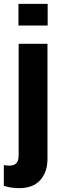

<svg xmlns="http://www.w3.org/2000/svg" viewBox="-37 -806 318 999"><path d="M63 173Q43 173 22 170Q1 167 -17 161V53Q-10 54 -2 55Q6 56 11 56Q27 56 38 50.5Q49 45 54.5 33Q60 21 60 3V-578H210V21Q210 89 172.5 131Q135 173 63 173ZM59 -673V-786H211V-673Z"/></svg>

Font: Oswald SemiBold
Style: Regular
Weight: 600
Designer: Vernon Adams
Foundry: Vernon Adams
Version: Version 4.103;gftools[0.9.33.dev8+g029e19f]